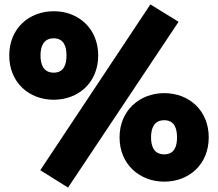

<svg xmlns="http://www.w3.org/2000/svg" viewBox="-20 -803 989 872"><path d="M663 -783 163 -30 289 49 791 -704ZM224 -752C112 -752 22 -674 22 -551C22 -428 112 -350 224 -350C336 -350 426 -428 426 -551C426 -674 336 -752 224 -752ZM224 -629C271 -629 282 -590 282 -551C282 -512 271 -473 224 -473C176 -473 164 -512 164 -551C164 -590 176 -629 224 -629ZM726 -380C615 -380 523 -302 523 -179C523 -56 615 22 726 22C838 22 928 -56 928 -179C928 -302 838 -380 726 -380ZM726 -257C773 -257 784 -218 784 -179C784 -140 773 -102 726 -102C678 -102 666 -140 666 -179C666 -218 678 -257 726 -257Z"/></svg>

Font: Glow Sans SC Normal Heavy
Style: Regular
Weight: 900
Designer: Ryoko NISHIZUKA (kana, bopomofo & ideographs); Paul D. Hunt (Latin, Greek & Cyrillic); Sandoll Communications, Soo-young
Version: Version 0.93